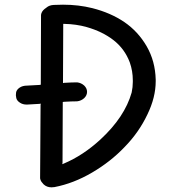

<svg xmlns="http://www.w3.org/2000/svg" viewBox="-20 -803 724 811"><path d="M146.5 -364.3Q113.3 -362.3 94.7 -361.3Q93.8 -361.3 92.8 -361.3Q76.2 -361.3 64.5 -369.1Q51.8 -377 48.8 -388.7Q45.9 -400.4 47.9 -412.1Q49.8 -423.8 62.5 -432.6Q75.2 -441.4 94.7 -441.4Q114.3 -442.4 147.5 -444.3L152.3 -445.3V-449.2Q153.3 -631.8 153.3 -740.2Q155.3 -754.9 168.9 -765.6Q172.9 -768.6 175.8 -770.5L176.8 -771.5Q188.5 -781.2 207 -782.2Q226.6 -783.2 246.1 -783.2Q311.5 -783.2 370.1 -768.6Q447.3 -749 504.9 -710Q563.5 -669.9 599.6 -607.4Q635.7 -544.9 637.7 -466.8Q637.7 -462.9 637.7 -460Q637.7 -391.6 602.5 -319.3Q566.4 -243.2 505.9 -181.6Q447.3 -120.1 369.1 -74.2Q291 -28.3 210 -12.7Q203.1 -11.7 197.3 -11.7Q177.7 -11.7 164.1 -24.4Q161.1 -27.3 159.2 -30.3Q151.4 -38.1 149.4 -49.8Q149.4 -126 151.4 -359.4L152.3 -365.2ZM243.2 -109.4 250 -112.3Q331.1 -146.5 404.3 -213.9Q506.8 -308.6 536.1 -412.1Q541 -434.6 541 -457Q541 -460.9 541 -463.9Q541 -502.9 528.3 -539.1Q506.8 -596.7 459 -633.8Q412.1 -669.9 346.7 -688.5Q301.8 -701.2 252 -702.1H247.1V-697.3Q247.1 -602.5 246.1 -458V-452.1L251 -453.1Q283.2 -455.1 305.7 -455.1Q323.2 -453.1 335.9 -441.4Q347.7 -429.7 347.7 -415Q347.7 -400.4 335.9 -388.7Q323.2 -377 305.7 -375Q283.2 -375 250 -373L245.1 -372.1V-368.2Q244.1 -213.9 244.1 -116.2Z"/></svg>

Font: sage sans
Style: Regular
Weight: 400
Version: Version 001.032